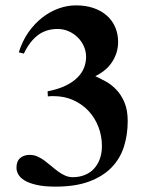

<svg xmlns="http://www.w3.org/2000/svg" viewBox="-20 -696 553 723"><path d="M460.9 -240.2Q460.9 -281.7 448.7 -310.3Q436.5 -338.9 418.2 -358.2Q399.9 -377.4 378.4 -389.2Q356.9 -400.9 338.9 -409.2Q381.8 -430.2 403.3 -464.4Q424.8 -498.5 424.8 -538.1Q424.8 -568.4 413.8 -593.8Q402.8 -619.1 382.1 -637.5Q361.3 -655.8 332 -665.8Q302.7 -675.8 266.1 -675.8Q233.4 -675.8 200.7 -664.1Q168 -652.3 138.9 -629.6Q109.9 -606.9 86.9 -574.2Q64 -541.5 50.8 -499L69.8 -494.1Q91.3 -539.6 122.3 -563.2Q153.3 -586.9 196.8 -586.9Q218.8 -586.9 238.3 -578.4Q257.8 -569.8 272.5 -555.4Q287.1 -541 295.7 -522Q304.2 -502.9 304.2 -481.9Q304.2 -461.4 296.6 -441.4Q289.1 -421.4 271.7 -404.1Q254.4 -386.7 226.8 -373.3Q199.2 -359.9 159.2 -352.1L160.2 -333Q167 -334 171.9 -334Q176.8 -334 182.1 -334Q222.7 -334 256.1 -318.8Q289.6 -303.7 313.5 -278.1Q337.4 -252.4 350.6 -218.3Q363.8 -184.1 363.8 -146Q363.8 -119.6 356 -97.9Q348.1 -76.2 334 -60.8Q319.8 -45.4 299.3 -37.1Q278.8 -28.8 253.9 -28.8Q238.8 -28.8 225.1 -34.9Q211.4 -41 198.5 -50.5Q185.5 -60.1 173.1 -70.8Q160.6 -81.5 147.7 -91.1Q134.8 -100.6 121.1 -106.7Q107.4 -112.8 91.8 -112.8Q69.8 -112.8 55.9 -100.8Q42 -88.9 42 -64Q42 -52.2 48.8 -39.6Q55.7 -26.9 72.5 -16.6Q89.4 -6.3 117.7 0.2Q146 6.8 189 6.8Q264.2 6.8 316.2 -12.7Q368.2 -32.2 400.4 -65.7Q432.6 -99.1 446.8 -144Q460.9 -189 460.9 -240.2Z"/></svg>

Font: Galatia SIL
Style: Bold
Weight: 700
Designer: Development by SIL's NRSI team
Version: Version 2.1